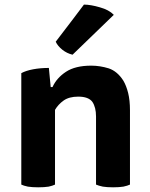

<svg xmlns="http://www.w3.org/2000/svg" viewBox="-20 -799 642 823"><path d="M215.8 -328.1Q229.5 -351.6 252.9 -368.2Q276.4 -384.8 315.4 -384.8Q359.4 -384.8 376 -362.3Q391.6 -338.9 391.6 -299.8Q391.6 -203.1 391.6 -7.8Q402.3 -2.9 420.9 1Q438.5 3.9 464.8 3.9Q491.2 3.9 508.8 1Q527.3 -2.9 537.1 -7.8Q537.1 -114.3 537.1 -326.2Q537.1 -369.1 529.3 -400.4Q521.5 -431.6 508.8 -453.1Q483.4 -493.2 446.3 -505.9Q408.2 -517.6 371.1 -517.6Q302.7 -517.6 262.7 -491.2Q222.7 -464.8 205.1 -425.8Q202.1 -425.8 197.3 -425.8Q195.3 -446.3 189.5 -507.8Q153.3 -507.8 122.1 -502Q90.8 -496.1 71.3 -485.4Q71.3 -468.8 71.3 -436.5Q71.3 -329.1 71.3 -7.8Q81.1 -2.9 99.6 1Q118.2 3.9 143.6 3.9Q169.9 3.9 188.5 1Q206.1 -2.9 215.8 -7.8Q215.8 -114.3 215.8 -328.1ZM467.8 -735.4Q447.3 -756.8 408.2 -767.6Q368.2 -779.3 339.8 -779.3Q299.8 -725.6 218.8 -620.1Q227.5 -601.6 247.1 -585.9Q266.6 -570.3 291 -564.5Q349.6 -621.1 467.8 -735.4Z"/></svg>

Font: cl
Style: Bold
Weight: 400
Designer: Mitja Miklavcic
Version: Version 7.504; 2011; Build 1021